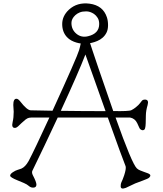

<svg xmlns="http://www.w3.org/2000/svg" viewBox="-20 -1054 966 1135"><path d="M195.3 37.1Q195.3 55.2 175.8 55.2Q161.6 55.2 150.6 45.4Q139.6 35.6 121.3 27.8Q103 20 85 12.7Q40 -5.4 40 -15.4Q40 -25.4 55.9 -35.9Q71.8 -46.4 83.5 -49.6Q95.2 -52.7 106 -57.1Q129.4 -66.9 149.4 -102.5Q184.6 -169.4 272 -359.4H178.2Q161.1 -359.4 151.6 -357.7Q142.1 -356 129.6 -346.2Q117.2 -336.4 106.4 -325.7Q95.7 -314.9 86.2 -306.4Q76.7 -297.9 67.9 -297.9Q46.4 -297.9 54.7 -332.5Q61 -358.9 61 -393.6L58.6 -433.6Q58.6 -470.2 77.1 -470.2Q86.9 -470.2 98.6 -455.6Q140.1 -401.9 162.1 -401.9L290.5 -399.4Q435.1 -715.3 447.5 -757.3Q460 -799.3 460 -823.7Q460 -830.6 467.5 -834Q475.1 -837.4 482.4 -837.4Q500 -837.4 506.1 -818.1Q512.2 -798.8 527.1 -754.4Q542 -710 561.5 -652.3Q617.7 -487.3 649.4 -397.5Q742.7 -395.5 756.8 -402.8Q771 -410.2 781.2 -418.5Q800.8 -433.6 810.3 -447.5Q819.8 -461.4 825.7 -463.4Q831.5 -465.3 836.9 -465.3Q861.8 -465.3 852.5 -432.6Q842.8 -400.4 842.3 -372.3Q841.8 -344.2 841.3 -325.4Q840.8 -306.6 837.6 -295.4Q834.5 -284.2 822.8 -284.2Q818.8 -284.2 812.7 -287.8Q806.6 -291.5 804.2 -297.4L791 -326.2Q777.3 -354.5 748 -359.4H663.1Q760.3 -85 789.1 -58.6Q798.3 -50.3 809.1 -46.4Q819.8 -42.5 827.4 -39.3Q835 -36.1 842.8 -33.7Q850.6 -31.2 856.4 -28.8Q877.9 -19.5 861.8 -3.9Q856 2 823.5 13.7Q791 25.4 779.3 30.3L723.6 56.6Q693.4 67.9 693.4 46.9Q693.4 31.7 697.3 24.4Q701.2 17.1 705.3 6.3Q709.5 -4.4 713.9 -17.1Q726.6 -56.2 722.7 -70.8Q704.6 -114.7 617.2 -359.4H321.3Q241.2 -187.5 170.9 -43.5Q167 -33.2 173.8 -19Q195.3 22 195.3 37.1ZM339.4 -398.9Q470.2 -397 604 -397L536.6 -586.9Q489.7 -718.8 484.9 -731.9Q444.3 -626 339.4 -398.9ZM375.5 -835Q347.7 -865.2 347.7 -911.6Q347.7 -959.5 387.2 -996.6Q436.5 -1042 510.3 -1032.2Q588.9 -1021.5 611.8 -952.1Q618.7 -931.6 618.7 -905.3Q618.7 -878.9 609.6 -861.1Q600.6 -843.3 586.4 -831.1Q572.3 -818.8 555.4 -811.8Q538.6 -804.7 522.7 -801Q506.8 -797.4 494.4 -796.4Q481.9 -795.4 476.1 -795.4Q470.2 -795.4 458 -796.9Q445.8 -798.3 431.4 -802.5Q417 -806.6 402.1 -814.5Q387.2 -822.3 375.5 -835ZM566.4 -912.1Q566.4 -933.6 557.4 -948.2Q548.3 -962.9 535.6 -971.7Q512.7 -986.8 489.7 -986.8Q466.8 -986.8 451.7 -980.7Q436.5 -974.6 425.3 -964.4Q402.3 -942.9 402.3 -918.5Q402.3 -878.9 431.6 -854.5Q460.9 -830.1 500.5 -839.8Q566.4 -855.5 566.4 -912.1Z"/></svg>

Font: Snowburst One
Style: Regular
Weight: 400
Designer: Annet Stirling
Foundry: Annet Stirling
Version: Version 1.001